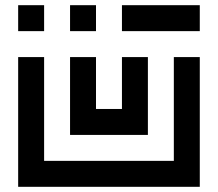

<svg xmlns="http://www.w3.org/2000/svg" viewBox="-20 -720 840 740"><path d="M50 -700V-600H150V-700ZM250 -700V-600H350V-700ZM450 -600H750V-700H450ZM150 -100V-500H50V0H750V-500H650V-100ZM550 -200V-500H450V-300H350V-500H250V-200Z"/></svg>

Font: Mourier
Style: Regular
Weight: 400
Designer: Eric Mourier
Foundry: Velvetyne Type Foundry
Version: Version 2.000;hotconv 1.0.109;makeotfexe 2.5.65596